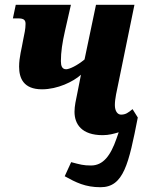

<svg xmlns="http://www.w3.org/2000/svg" viewBox="-20 -556 625 804"><path d="M401 228C498 228 519 130 557 -64L535 -99C517 -84 506 -76 487 -76C472 -76 461 -91 461 -116C461 -143 469 -175 477 -214L543 -536H382L334 -307C303 -281 270 -266 257 -266C240 -266 235 -280 235 -300C235 -338 241 -378 252 -426L277 -536H46L34 -479H56C80 -479 87 -472 87 -456C87 -434 82 -414 77 -389C71 -352 60 -317 60 -277C60 -229 78 -182 156 -182C221 -182 287 -214 319 -243L304 -167C298 -138 292 -112 292 -88C292 -36 322 10 410 10C436 10 457 4 477 -2L468 24C443 96 412 137 361 137C329 137 316 133 278 123L251 182C298 208 337 228 401 228Z"/></svg>

Font: Noto Serif ExtraCondensed Black
Style: Italic
Weight: 900
Width: 2
Italic angle: -12°
Designer: Monotype Design Team
Foundry: Monotype Imaging Inc.
Version: Version 2.014